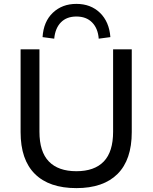

<svg xmlns="http://www.w3.org/2000/svg" viewBox="-20 -959 785 988"><path d="M373 9Q233 9 159.5 -64Q86 -137 86 -279V-705H183V-281Q183 -178 231.5 -128Q280 -78 373 -78Q466 -78 514 -128Q562 -178 562 -281V-705H658V-279Q658 -137 585 -64Q512 9 373 9ZM259 -760 199 -768Q204 -848 252 -893.5Q300 -939 373 -939Q447 -939 494.5 -893Q542 -847 548 -768L488 -760Q484 -813 454 -843.5Q424 -874 373 -874Q323 -874 293.5 -844Q264 -814 259 -760Z"/></svg>

Font: Nunito Sans 10pt Medium
Style: Regular
Weight: 500
Designer: Vernon Adams
Foundry: Vernon Adams
Version: Version 3.101;gftools[0.9.27]